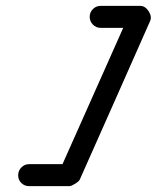

<svg xmlns="http://www.w3.org/2000/svg" viewBox="-20 -598 535 655"><path d="M323 -503Q308 -503 297 -514Q286 -525 286 -541Q286 -556 297 -567Q308 -578 323 -578Q357 -578 390.5 -578Q424 -578 458 -578Q475 -578 487 -560Q499 -541 492 -526Q432 -390 372 -255Q312 -120 252 15Q249 21 236 29Q223 37 217 37Q183 37 148.5 37Q114 37 79 37Q79 37 79 37Q79 37 79 37Q64 37 53 26.5Q42 16 42 0Q42 -16 53 -27Q64 -38 79 -38Q114 -38 148.5 -38Q183 -38 217 -38Q220 -38 215 -33Q210 -28 202 -24Q195 -19 188.5 -15.5Q182 -12 183 -15Q243 -150 303.5 -285.5Q364 -421 424 -556Q427 -564 436 -556.5Q445 -549 453 -538Q461 -526 464 -514.5Q467 -503 458 -503Q424 -503 390.5 -503Q357 -503 323 -503Q323 -503 323 -503Q323 -503 323 -503Z"/></svg>

Font: FRB American Cursive Guidelines Arrows Extrabold
Style: Bold Italic
Weight: 800
Italic angle: -25°
Version: Version 2.0;Modular Font Editor K font №1